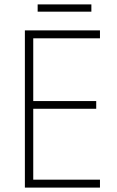

<svg xmlns="http://www.w3.org/2000/svg" viewBox="-20 -852 530 872"><path d="M434 0H93V-714H434V-678H131V-393H417V-358H131V-36H434ZM395 -832V-799H151V-832Z"/></svg>

Font: Noto Sans Arabic SemCond ExtLt
Style: Regular
Weight: 200
Width: 4
Designer: Monotype Design Team, Nadine Chahine, Nizar Qandah and Khaled Hosny
Foundry: Monotype Imaging Inc.
Version: Version 2.012; ttfautohint (v1.8.4.7-5d5b)